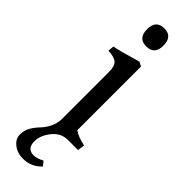

<svg xmlns="http://www.w3.org/2000/svg" viewBox="-295 -664 868 868"><g transform="rotate(45 139.0 -230.5)"><path d="M104 -49V-349Q104 -386 88.5 -399.5Q73 -413 34 -415L37 -444Q75 -451 169 -479L189 -468V-61Q214 -43 259 -34L255 0H191Q146 0 116.5 37Q87 74 87 111Q87 159 129 159Q151 159 178 144L195 165Q159 204 106 204Q70 204 44.5 184Q19 164 19 136Q19 108 32.5 86Q46 64 62 48Q104 2 104 -49ZM141.5 -665Q194 -665 194 -607Q194 -549 141.5 -549Q89 -549 89 -607Q89 -665 141.5 -665Z"/></g></svg>

Font: Caladea
Style: Regular
Weight: 400
Designer: Carolina Giovagnoli and Andres Torresi
Foundry: Carolina Giovagnoli and Andres Torresi
Version: Version 1.002